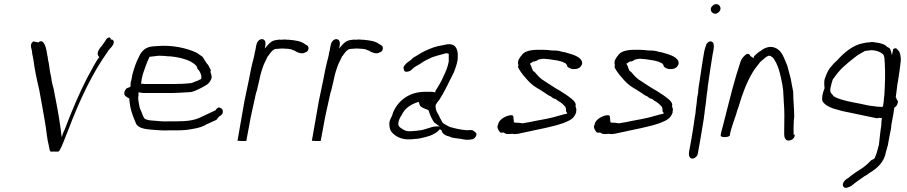

<svg xmlns="http://www.w3.org/2000/svg" viewBox="-20 -696 4427 937"><path d="M142 -494C120 -475 137 -461 137 -435C138 -430 140 -422 141 -415L143 -405C149 -357 160 -305 171 -260C181 -205 191 -152 200 -98C207 -59 209 -18 219 18C221 29 221 38 227 44C239 44 253 43 260 44V45C262 43 266 41 267 44C286 15 297 -25 314 -64C367 -204 429 -337 507 -446V-448C508 -449 511 -451 514 -454V-456C523 -465 531 -473 535 -486C537 -495 532 -503 525 -503H520C521 -508 519 -513 513 -513C509 -513 504 -511 500 -506C492 -492 482 -481 474 -468H473C462 -455 447 -432 465 -417H464C442 -388 428 -355 408 -321C369 -246 332 -159 300 -75V-74C296 -66 292 -57 288 -47L281 -26L276 -67C267 -133 255 -196 242 -261C237 -280 232 -297 230 -318C222 -347 221 -380 214 -407C213 -416 212 -424 210 -431L207 -449C204 -464 193 -511 167 -489ZM166 -410V-411ZM408 -321Z M587 -246C584 -229 596 -223 610 -216L611 -214C614 -168 626 -133 642 -98V-97C650 -72 684 -66 720 -63C748 -61 779 -58 809 -60H848C876 -60 896 -62 921 -67C950 -72 969 -77 991 -91H992L1036 -111C1042 -117 1045 -124 1051 -129C1057 -131 1066 -139 1067 -146C1069 -160 1065 -165 1057 -168V-169H1056C1047 -176 1039 -168 1032 -159V-157H1030C1008 -147 985 -135 962 -125C929 -108 889 -104 846 -104H807C779 -102 756 -105 732 -107C716 -108 698 -109 686 -117C680 -124 675 -136 672 -146C668 -158 662 -164 660 -179C658 -194 652 -209 656 -231V-246C661 -245 665 -243 672 -243H673C678 -242 681 -242 684 -242H818C846 -243 873 -244 900 -246C923 -246 939 -256 960 -266C979 -277 997 -283 1006 -301C1018 -319 1012 -330 1007 -344V-346C1008 -348 1008 -349 1009 -353C1007 -359 1005 -362 1004 -363C1000 -372 996 -380 988 -388C985 -393 981 -400 976 -406V-407C974 -411 971 -415 968 -419C960 -424 949 -433 941 -438C893 -461 821 -478 744 -471C726 -470 709 -469 694 -461C680 -454 666 -438 659 -421V-420C644 -393 636 -367 626 -332L621 -305C619 -298 617 -292 617 -285V-284C617 -282 618 -280 617 -276L616 -272L598 -265C594 -261 588 -253 587 -246ZM669 -287V-292C670 -305 673 -318 676 -330V-331C686 -360 696 -391 710 -419H712C725 -421 739 -422 754 -424H755C771 -424 786 -423 803 -421H811C847 -418 884 -409 909 -396H910C920 -389 937 -381 942 -367L943 -366L942 -365C943 -360 947 -356 948 -355H949L955 -346V-345L956 -344C958 -337 965 -330 962 -314V-311C952 -305 940 -300 928 -296C924 -294 915 -290 908 -290C881 -287 852 -286 825 -286H686C685 -286 684 -286 679 -287ZM962 -124V-125Z M1139 -9C1142 -9 1149 -8 1158 -8H1182L1196 -83C1203 -125 1213 -167 1222 -208C1226 -225 1228 -240 1234 -256C1236 -267 1240 -280 1243 -294C1247 -316 1254 -344 1261 -363C1268 -387 1279 -403 1287 -422L1288 -423H1289C1296 -433 1308 -453 1324 -457H1325C1328 -457 1332 -458 1337 -458C1340 -458 1345 -459 1351 -459H1366C1372 -458 1376 -458 1382 -458C1386 -458 1389 -457 1390 -457H1391C1394 -456 1397 -456 1402 -455H1403C1406 -452 1413 -451 1419 -448L1427 -443C1435 -439 1445 -436 1454 -436C1463 -436 1466 -438 1470 -441H1472C1487 -445 1490 -468 1479 -474L1469 -480C1450 -495 1424 -499 1390 -502C1385 -502 1381 -502 1373 -503C1366 -503 1357 -503 1351 -502H1350C1348 -502 1348 -502 1346 -503C1342 -502 1334 -502 1330 -501C1307 -498 1297 -488 1283 -472L1272 -459L1275 -475C1278 -492 1272 -505 1258 -505C1245 -505 1234 -492 1231 -476L1228 -461C1227 -454 1226 -448 1223 -438L1222 -431C1221 -424 1219 -418 1218 -413C1215 -400 1211 -387 1208 -373C1206 -364 1204 -354 1202 -344C1194 -299 1182 -250 1173 -203ZM1260 -358Z M1502 -9C1505 -9 1512 -8 1521 -8H1545L1559 -83C1566 -125 1576 -167 1585 -208C1589 -225 1591 -240 1597 -256C1599 -267 1603 -280 1606 -294C1610 -316 1617 -344 1624 -363C1631 -387 1642 -403 1650 -422L1651 -423H1652C1659 -433 1671 -453 1687 -457H1688C1691 -457 1695 -458 1700 -458C1703 -458 1708 -459 1714 -459H1729C1735 -458 1739 -458 1745 -458C1749 -458 1752 -457 1753 -457H1754C1757 -456 1760 -456 1765 -455H1766C1769 -452 1776 -451 1782 -448L1790 -443C1798 -439 1808 -436 1817 -436C1826 -436 1829 -438 1833 -441H1835C1850 -445 1853 -468 1842 -474L1832 -480C1813 -495 1787 -499 1753 -502C1748 -502 1744 -502 1736 -503C1729 -503 1720 -503 1714 -502H1713C1711 -502 1711 -502 1709 -503C1705 -502 1697 -502 1693 -501C1670 -498 1660 -488 1646 -472L1635 -459L1638 -475C1641 -492 1635 -505 1621 -505C1608 -505 1597 -492 1594 -476L1591 -461C1590 -454 1589 -448 1586 -438L1585 -431C1584 -424 1582 -418 1581 -413C1578 -400 1574 -387 1571 -373C1569 -364 1567 -354 1565 -344C1557 -299 1545 -250 1536 -203ZM1623 -358Z M1880 -97C1880 -78 1882 -63 1891 -52C1908 -31 1940 -13 1983 -16C1990 -16 1997 -17 2004 -18H2005C2022 -18 2040 -23 2056 -27C2085 -34 2111 -46 2127 -66L2131 -62V-61H2135C2136 -43 2158 -32 2176 -29H2177V-28C2188 -22 2213 -21 2231 -18C2245 -14 2267 -12 2282 -16H2283C2291 -16 2303 -26 2305 -38C2306 -41 2305 -43 2304 -46C2297 -54 2287 -64 2271 -61H2263C2261 -60 2257 -60 2253 -61L2235 -63L2218 -66C2207 -68 2191 -72 2181 -75H2180C2165 -80 2153 -89 2142 -95C2137 -101 2134 -108 2130 -116C2128 -118 2125 -123 2125 -126C2118 -142 2104 -155 2106 -182L2107 -185C2111 -193 2116 -200 2124 -209C2146 -243 2163 -279 2182 -317L2195 -343C2203 -363 2209 -380 2213 -403C2215 -412 2213 -420 2214 -432C2212 -461 2200 -484 2164 -480C2130 -473 2104 -470 2076 -457C2045 -445 2024 -431 1995 -413C1985 -401 1973 -396 1961 -385V-384C1954 -378 1945 -366 1951 -359V-358C1951 -337 1982 -347 1990 -357C2002 -369 2010 -373 2028 -383C2041 -392 2055 -401 2071 -408C2096 -422 2127 -427 2156 -436H2161C2163 -436 2167 -434 2170 -433V-419V-404V-396C2165 -368 2155 -345 2144 -323C2135 -299 2118 -274 2105 -252L2104 -245C2099 -246 2093 -248 2088 -248H2054C1980 -248 1925 -208 1899 -149C1897 -146 1897 -141 1895 -136V-135C1888 -121 1883 -113 1880 -97ZM1924 -96 1925 -101C1927 -111 1933 -125 1940 -134C1956 -170 1988 -188 2023 -199C2025 -194 2027 -189 2028 -184C2031 -174 2048 -167 2068 -160L2069 -159H2070C2070 -159 2072 -157 2073 -153C2079 -133 2089 -112 2100 -97C2104 -95 2110 -91 2113 -88L2126 -79H2108C2083 -79 2053 -60 2020 -59L2016 -58L2001 -57L1994 -56H1985C1982 -55 1977 -55 1972 -56C1968 -56 1962 -57 1958 -59C1957 -59 1954 -60 1952 -62C1948 -63 1942 -67 1937 -71C1931 -74 1922 -82 1924 -96ZM2000 -57H2001ZM2164 -480Z M2408 -80C2406 -70 2415 -56 2422 -49C2426 -48 2431 -49 2438 -49H2439C2441 -46 2447 -45 2452 -42C2460 -42 2471 -42 2480 -43H2481C2500 -38 2521 -47 2541 -50C2605 -65 2672 -75 2731 -96C2762 -109 2781 -116 2792 -148C2792 -149 2791 -152 2792 -155C2792 -156 2792 -158 2793 -162C2792 -164 2791 -174 2788 -178L2789 -179C2792 -191 2784 -201 2774 -210C2753 -228 2736 -238 2713 -253C2687 -267 2663 -284 2638 -300C2618 -311 2604 -327 2590 -344C2587 -347 2582 -349 2580 -352C2579 -354 2579 -356 2578 -359H2577C2575 -368 2571 -377 2566 -385C2572 -389 2577 -392 2583 -396H2585C2592 -396 2600 -399 2607 -405L2621 -408H2622C2622 -408 2624 -409 2627 -409H2637C2641 -409 2644 -408 2645 -408C2651 -408 2655 -407 2659 -407H2660C2689 -402 2716 -401 2737 -388H2739C2742 -384 2747 -380 2748 -375V-372C2753 -366 2768 -357 2783 -359H2784C2803 -359 2818 -369 2821 -387C2822 -417 2776 -430 2747 -438H2746C2743 -439 2743 -440 2741 -440L2725 -443H2724C2716 -446 2708 -448 2697 -449C2690 -449 2681 -450 2671 -450L2661 -451L2653 -452C2645 -452 2635 -453 2628 -453H2605C2569 -453 2535 -446 2523 -422H2522C2517 -415 2514 -411 2511 -404C2510 -401 2509 -400 2509 -398C2507 -389 2508 -384 2510 -379L2508 -369C2511 -359 2525 -340 2532 -331L2545 -316C2560 -298 2577 -281 2597 -269L2617 -257C2628 -249 2639 -244 2650 -235L2662 -228L2666 -227L2679 -217L2687 -214L2692 -213C2699 -205 2707 -203 2716 -196C2723 -192 2731 -183 2737 -177H2738V-176C2740 -172 2743 -167 2742 -159C2742 -159 2743 -156 2742 -153C2744 -150 2747 -146 2749 -143C2741 -140 2742 -139 2732 -138C2710 -133 2692 -126 2669 -121L2641 -115C2633 -114 2623 -112 2614 -110C2597 -106 2579 -104 2564 -100L2528 -94L2526 -95C2523 -95 2519 -96 2516 -96H2515C2512 -97 2508 -97 2504 -97C2501 -97 2493 -97 2488 -99C2487 -108 2486 -119 2485 -129C2483 -131 2482 -133 2477 -134C2451 -134 2415 -113 2411 -90V-88C2409 -85 2408 -83 2408 -82ZM2679 -217H2680ZM2731 -96Z M2879 -80C2877 -70 2886 -56 2893 -49C2897 -48 2902 -49 2909 -49H2910C2912 -46 2918 -45 2923 -42C2931 -42 2942 -42 2951 -43H2952C2971 -38 2992 -47 3012 -50C3076 -65 3143 -75 3202 -96C3233 -109 3252 -116 3263 -148C3263 -149 3262 -152 3263 -155C3263 -156 3263 -158 3264 -162C3263 -164 3262 -174 3259 -178L3260 -179C3263 -191 3255 -201 3245 -210C3224 -228 3207 -238 3184 -253C3158 -267 3134 -284 3109 -300C3089 -311 3075 -327 3061 -344C3058 -347 3053 -349 3051 -352C3050 -354 3050 -356 3049 -359H3048C3046 -368 3042 -377 3037 -385C3043 -389 3048 -392 3054 -396H3056C3063 -396 3071 -399 3078 -405L3092 -408H3093C3093 -408 3095 -409 3098 -409H3108C3112 -409 3115 -408 3116 -408C3122 -408 3126 -407 3130 -407H3131C3160 -402 3187 -401 3208 -388H3210C3213 -384 3218 -380 3219 -375V-372C3224 -366 3239 -357 3254 -359H3255C3274 -359 3289 -369 3292 -387C3293 -417 3247 -430 3218 -438H3217C3214 -439 3214 -440 3212 -440L3196 -443H3195C3187 -446 3179 -448 3168 -449C3161 -449 3152 -450 3142 -450L3132 -451L3124 -452C3116 -452 3106 -453 3099 -453H3076C3040 -453 3006 -446 2994 -422H2993C2988 -415 2985 -411 2982 -404C2981 -401 2980 -400 2980 -398C2978 -389 2979 -384 2981 -379L2979 -369C2982 -359 2996 -340 3003 -331L3016 -316C3031 -298 3048 -281 3068 -269L3088 -257C3099 -249 3110 -244 3121 -235L3133 -228L3137 -227L3150 -217L3158 -214L3163 -213C3170 -205 3178 -203 3187 -196C3194 -192 3202 -183 3208 -177H3209V-176C3211 -172 3214 -167 3213 -159C3213 -159 3214 -156 3213 -153C3215 -150 3218 -146 3220 -143C3212 -140 3213 -139 3203 -138C3181 -133 3163 -126 3140 -121L3112 -115C3104 -114 3094 -112 3085 -110C3068 -106 3050 -104 3035 -100L2999 -94L2997 -95C2994 -95 2990 -96 2987 -96H2986C2983 -97 2979 -97 2975 -97C2972 -97 2964 -97 2959 -99C2958 -108 2957 -119 2956 -129C2954 -131 2953 -133 2948 -134C2922 -134 2886 -113 2882 -90V-88C2880 -85 2879 -83 2879 -82ZM3150 -217H3151ZM3202 -96Z M3449 -654C3447 -641 3457 -629 3471 -629C3482 -629 3494 -640 3496 -651C3498 -664 3488 -676 3475 -676C3464 -676 3451 -665 3449 -654ZM3416 -440C3407 -391 3401 -342 3393 -293C3391 -281 3389 -269 3388 -258L3387 -243L3382 -217C3381 -201 3379 -183 3376 -165C3376 -158 3374 -149 3374 -143L3370 -119C3365 -87 3361 -54 3355 -22L3343 44C3340 63 3345 78 3359 78C3370 78 3383 67 3385 56L3399 -22C3405 -54 3409 -87 3415 -119L3417 -136C3418 -141 3419 -148 3419 -152V-153C3421 -165 3423 -182 3425 -196C3426 -208 3428 -221 3429 -233C3430 -241 3431 -248 3433 -260C3433 -268 3435 -278 3436 -287C3443 -333 3449 -380 3457 -426L3462 -452C3466 -475 3464 -494 3447 -494C3441 -494 3435 -490 3432 -486L3431 -484C3430 -483 3430 -484 3428 -482C3424 -470 3418 -454 3416 -440ZM3415 -121Z M3497 -32C3501 -29 3509 -26 3518 -27H3519C3524 -26 3538 -30 3541 -33C3549 -81 3568 -117 3579 -161L3580 -162L3586 -180C3603 -239 3625 -296 3652 -341C3662 -360 3677 -375 3688 -391V-392L3714 -414C3719 -417 3723 -421 3730 -424H3731C3734 -424 3737 -423 3739 -423H3741C3743 -420 3747 -418 3750 -416H3751C3778 -383 3789 -331 3798 -283L3802 -255C3803 -237 3804 -218 3805 -200C3809 -155 3808 -108 3807 -59V-41C3807 -26 3812 -12 3826 -10C3842 -10 3856 -19 3858 -33C3859 -37 3859 -38 3857 -39H3853C3852 -60 3853 -86 3854 -108V-109L3856 -126C3856 -168 3851 -204 3851 -248C3849 -258 3847 -268 3845 -279L3839 -312C3833 -334 3828 -353 3822 -376C3806 -411 3798 -449 3762 -463C3735 -474 3708 -461 3690 -446H3689C3686 -444 3683 -442 3679 -439L3669 -430C3668 -429 3661 -423 3659 -420L3658 -412C3653 -416 3644 -420 3641 -424C3640 -429 3636 -434 3625 -433C3613 -426 3599 -411 3594 -395C3565 -310 3543 -219 3519 -125L3508 -82C3505 -69 3500 -55 3498 -42ZM3839 -312Z M4006 -314C4000 -299 4003 -277 4004 -267V-265C4000 -255 3996 -244 3994 -234C3992 -221 3991 -210 3994 -202C4004 -186 4023 -174 4048 -166L4091 -154C4148 -143 4201 -130 4258 -119C4262 -120 4269 -120 4272 -121H4274L4275 -120H4284L4283 -115C4279 -84 4284 -98 4278 -65L4275 -41C4273 -23 4271 -4 4269 13C4268 17 4267 18 4267 18C4266 25 4264 29 4262 37C4260 50 4254 60 4251 70C4249 80 4238 83 4232 86C4221 97 4208 110 4193 121C4168 137 4140 155 4118 174H4117L4106 182C4094 193 4088 210 4099 218C4108 225 4123 217 4135 211C4155 194 4178 179 4200 163H4201C4211 158 4217 153 4224 147H4225C4261 125 4295 96 4304 44V43C4306 36 4309 30 4310 23V21C4311 19 4312 17 4313 14L4315 1C4317 -13 4325 -52 4328 -67C4331 -82 4328 -76 4331 -92L4335 -113C4340 -142 4340 -139 4344 -168V-170C4351 -176 4356 -177 4361 -193V-194C4363 -199 4362 -204 4360 -206H4359L4351 -223L4352 -225L4360 -288L4362 -298C4368 -332 4372 -366 4376 -399C4377 -418 4373 -440 4365 -449H4364C4356 -460 4352 -464 4339 -457L4333 -427L4328 -446C4327 -450 4325 -454 4323 -459C4319 -462 4313 -466 4308 -468L4307 -469L4305 -472C4301 -474 4298 -476 4294 -479C4283 -483 4271 -487 4258 -488H4257C4248 -490 4241 -491 4234 -491C4229 -490 4223 -489 4215 -489C4209 -488 4202 -487 4196 -486C4142 -477 4098 -438 4065 -401C4057 -394 4048 -386 4041 -377V-376C4025 -362 4015 -340 4006 -314ZM4033 -268 4035 -275 4037 -284C4038 -290 4040 -294 4041 -298C4042 -304 4044 -308 4047 -313H4048C4061 -332 4076 -351 4093 -367C4112 -385 4133 -402 4154 -418C4168 -430 4184 -437 4199 -446L4200 -447H4202C4202 -447 4203 -448 4206 -448C4209 -448 4210 -449 4216 -449C4220 -450 4227 -450 4231 -451H4232C4257 -451 4281 -441 4292 -428C4298 -416 4296 -401 4298 -387V-384C4301 -333 4299 -292 4296 -233V-232C4294 -223 4294 -214 4293 -204C4292 -196 4291 -188 4290 -181V-180L4286 -174H4283C4279 -174 4275 -175 4273 -175H4267C4262 -175 4257 -176 4251 -177C4236 -179 4220 -180 4205 -184L4177 -190C4136 -198 4093 -205 4060 -220L4049 -226L4041 -236C4032 -243 4030 -253 4033 -268ZM4152 -413H4153ZM4276 -45Z"/></svg>

Font: Scribbler
Style: LtIta
Weight: 300
Designer: Mew Too
Foundry: Cannot Into Space Fonts
Version: Version 1.001